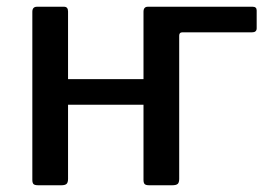

<svg xmlns="http://www.w3.org/2000/svg" viewBox="-20 -550 797 570"><path d="M728 -454H521Q512 -454 512 -444L420 -530H730Q742 -530 742 -519V-466Q742 -454 728 -454ZM182 -516V-19Q182 -8 177.5 -4Q173 0 162 0H94Q83 0 79.5 -3.5Q76 -7 76 -16V-515Q76 -530 90 -530H170Q182 -530 182 -516ZM512 -516V-19Q512 -8 507.5 -4Q503 0 491 0H423Q413 0 409.5 -3.5Q406 -7 406 -16V-515Q406 -530 419 -530H499Q512 -530 512 -516ZM114 -239Q100 -239 100 -251V-304Q100 -315 113 -315H459Q471 -315 471 -304V-251Q471 -239 457 -239Z"/></svg>

Font: Libre Franklin Medium
Style: Regular
Weight: 500
Designer: Pablo Impallari, Rodrigo Fuenzalida, Nhung Nguyen
Foundry: Impallari Type
Version: Version 3.000